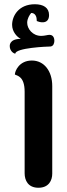

<svg xmlns="http://www.w3.org/2000/svg" viewBox="-20 -884 316 904"><path d="M161 0C210 0 226 -35 226 -66V-479C226 -549 188 -599 130 -599C70 -599 50 -549 50 -533C62 -527 96 -524 96 -452V-68C96 -35 112 0 161 0ZM52 -631C52 -659 204 -665 217 -665C233 -666 236 -684 236 -692C236 -701 233 -720 213 -720C204 -720 190 -715 174 -715C134 -715 108 -748 108 -777C108 -796 119 -814 127 -823C148 -823 153 -802 153 -789V-785C170 -778 180 -779 181 -779C197 -779 211 -788 211 -813C211 -848 184 -864 144 -864C68 -864 37 -809 37 -767C37 -734 61 -709 78 -701C21 -701 26 -666 26 -666C26 -651 36 -635 52 -631Z"/></svg>

Font: Mesarto
Style: Regular
Weight: 700
Designer: Mohamed Gaber
Foundry: Kief Type Foundry
Version: Version 2.020